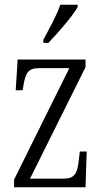

<svg xmlns="http://www.w3.org/2000/svg" viewBox="-20 -786 433 806"><path d="M162 -619V-606H183C227 -651 286 -721 306 -756V-766H233C218 -721 191 -674 162 -619ZM39 0H339L344 -150H315L311 -115C305 -59 294 -36 247 -36H106L339 -504V-536H54L46 -407H75L78 -425C87 -478 96 -500 145 -500H271L39 -32Z"/></svg>

Font: Noto Serif Devanagari ExtraCondensed Light
Style: Regular
Weight: 300
Width: 2
Designer: Universal Thirst, Indian Type Foundry and the Monotype Design Team
Foundry: Monotype Imaging Inc.
Version: Version 2.004